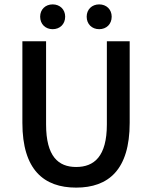

<svg xmlns="http://www.w3.org/2000/svg" viewBox="-20 -843 693 875"><path d="M163 -767C163 -733 187 -710 220 -710C253 -710 277 -733 277 -767C277 -800 253 -823 220 -823C187 -823 163 -800 163 -767ZM375 -767C375 -733 399 -710 432 -710C465 -710 489 -733 489 -767C489 -800 465 -823 432 -823C399 -823 375 -800 375 -767ZM82 -283C82 -69 180 12 327 12C474 12 571 -69 571 -283V-655H467V-276C467 -130 409 -82 327 -82C246 -82 190 -130 190 -276V-655H82Z"/></svg>

Font: Cambridge Sans Medium
Style: Regular
Weight: 500
Version: Version 2.020;PS 002.020;hotconv 1.0.88;makeotf.lib2.5.64775